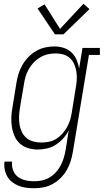

<svg xmlns="http://www.w3.org/2000/svg" viewBox="-20 -784 549 1017"><path d="M163 213Q141 213 120 210.5Q99 208 80 200.5Q61 193 45 181Q29 169 19 151.5Q9 134 5 113.5Q1 93 4 72H44Q42 87 45 102.5Q48 118 55.5 131Q63 144 75 153Q87 162 101 167Q115 172 131 174Q147 176 163 176Q183 176 203.5 171.5Q224 167 242.5 156Q261 145 276 128.5Q291 112 301 93Q311 74 317 54.5Q323 35 327 14L344 -93Q332 -70 314.5 -50.5Q297 -31 275 -17Q253 -3 228 2.5Q203 8 179 8Q153 8 128.5 0.5Q104 -7 85.5 -23.5Q67 -40 57 -63Q47 -86 43 -111Q39 -136 40 -162.5Q41 -189 46 -215L67 -345Q71 -370 78.5 -394Q86 -418 99 -440.5Q112 -463 130.5 -482Q149 -501 171.5 -514Q194 -527 218.5 -532.5Q243 -538 268 -538Q293 -538 317 -530.5Q341 -523 358.5 -506.5Q376 -490 385.5 -467.5Q395 -445 399 -421L417 -530H509V-493H451L366 20Q362 45 354.5 69Q347 93 334 116Q321 139 302 158Q283 177 260 190Q237 203 212 208Q187 213 163 213ZM198 -29Q218 -29 238.5 -33Q259 -37 277 -48Q295 -59 309.5 -75Q324 -91 334.5 -109.5Q345 -128 351 -147.5Q357 -167 360 -187L381 -317Q385 -338 386.5 -360Q388 -382 385 -402.5Q382 -423 374 -442Q366 -461 351.5 -475Q337 -489 317 -495Q297 -501 275 -501Q254 -501 233.5 -496.5Q213 -492 194 -481Q175 -470 159.5 -454Q144 -438 133 -419Q122 -400 116 -380Q110 -360 107 -339L85 -209Q82 -188 81 -166Q80 -144 83.5 -123.5Q87 -103 96 -84.5Q105 -66 120.5 -53Q136 -40 156.5 -34.5Q177 -29 198 -29ZM271 -602 179 -739 216 -761 298 -631 422 -764 454 -736 316 -602Z"/></svg>

Font: Iosevka Slab Extralight
Style: Italic
Weight: 200
Italic angle: -9°
Monospace: yes
Designer: Belleve Invis
Foundry: Belleve Invis
Version: Version 11.1.1; ttfautohint (v1.8.3)